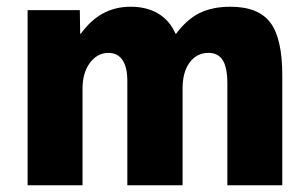

<svg xmlns="http://www.w3.org/2000/svg" viewBox="-20 -550 908 570"><path d="M62 0V-520H217L218 -450H220Q249 -490 285.5 -510Q322 -530 368 -530Q416 -530 450 -509.5Q484 -489 501 -450H503Q535 -493 573 -511.5Q611 -530 664 -530Q747 -530 782.5 -483Q818 -436 818 -327V0H655V-302Q655 -349 641.5 -371Q628 -393 599 -393Q564 -393 543 -364.5Q522 -336 522 -287V0H358V-310Q358 -351 343.5 -372Q329 -393 302 -393Q269 -393 247 -363.5Q225 -334 225 -287V0Z"/></svg>

Font: M PLUS 2 Thin ExtraBold
Style: Regular
Weight: 800
Version: Version 1.001